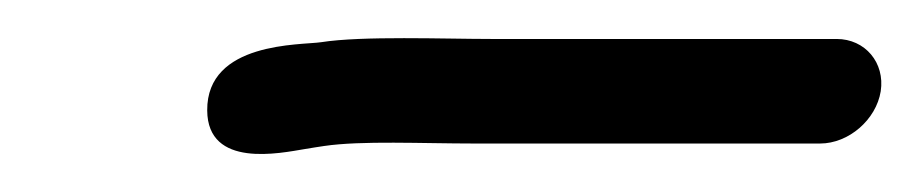

<svg xmlns="http://www.w3.org/2000/svg" viewBox="-20 -335 484 101"><path d="M443.3 -287C445.6 -302 435.1 -314.5 420.1 -314.5H238.2C214 -314.5 170.4 -316.2 148.9 -312.8C138.4 -311.2 88.7 -313.2 89 -276.9C89.2 -246.2 127.6 -254.5 140.4 -256.6C144.1 -257.2 147.6 -257.8 150.5 -258.2C170.2 -261.1 202 -259.5 229.5 -259.5H411.4C426.4 -259.5 440.9 -272 443.3 -287Z"/></svg>

Font: MewTooHand
Style: BdWideIta
Weight: 400
Designer: Mew Too, Robert Jablonski
Version: Version 0.77